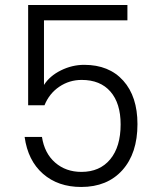

<svg xmlns="http://www.w3.org/2000/svg" viewBox="-20 -737 618 764"><path d="M78 -192H147Q157 -127 199.5 -90Q242 -53 304 -53Q377 -53 418.5 -103Q460 -153 460 -242Q460 -326 419.5 -372.5Q379 -419 305 -419Q256 -419 216 -392Q176 -365 157 -318H92V-717H487V-656H155V-399Q178 -435 222.5 -457Q267 -479 315 -479Q414 -479 470.5 -416Q527 -353 527 -243Q527 -127 467 -60Q407 7 303 7Q211 7 151 -45.5Q91 -98 78 -192Z"/></svg>

Font: Poppins-tnum Light
Style: Regular
Weight: 300
Designer: Ninad Kale (Devanagari), Jonny Pinhorn (Latin)
Foundry: Indian Type Foundry
Version: Version 4.004